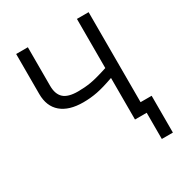

<svg xmlns="http://www.w3.org/2000/svg" viewBox="-206 -854 1104 1180"><g transform="rotate(-30 346.0 -264.0)"><path d="M597.2 -75.2H675.8V186H597.2V0H514.2V-294.9Q441.4 -269 393.1 -259.5Q344.7 -250 293 -250Q191.9 -250 137.5 -296.4Q83 -342.8 83 -430.2V-713.9H166V-439.9Q166 -380.9 197 -352.5Q228 -324.2 297.9 -324.2Q345.2 -324.2 388.4 -331.3Q431.6 -338.4 514.2 -365.2V-713.9H597.2Z"/></g></svg>

Font: Open Sans ACDW
Style: acdw
Weight: 400
Foundry: Ascender Corporation
Version: Version 1.10